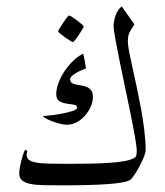

<svg xmlns="http://www.w3.org/2000/svg" viewBox="-20 -554 499 580"><path d="M419.9 -100.1Q419.9 -92.8 414.6 -79.6Q409.2 -66.4 401.9 -52.5Q394.5 -38.6 386.7 -26.9Q378.9 -15.1 374 -11.2Q368.7 -6.8 351.6 -3.4Q334.5 0 308.1 2Q281.7 3.9 247.1 4.9Q212.4 5.9 171.9 5.9Q138.2 5.9 113 5.4Q87.9 4.9 71.3 1.5Q54.7 -2 46.4 -9.3Q38.1 -16.6 38.1 -29.8Q38.1 -37.6 39.8 -47.1Q41.5 -56.6 43.7 -65.9Q45.9 -75.2 48.6 -83.5Q51.3 -91.8 53.2 -97.2Q54.7 -100.6 58.1 -100.6Q62 -100.6 62 -95.7Q62 -94.2 61.3 -91.6Q60.5 -88.9 60.5 -85.9Q60.5 -77.1 66.7 -71.8Q72.8 -66.4 86.9 -63.5Q101.1 -60.5 124.5 -59.8Q147.9 -59.1 183.1 -59.1Q213.9 -59.1 246.1 -59.6Q278.3 -60.1 306.6 -61.8Q335 -63.5 356.4 -67.4Q377.9 -71.3 387.2 -78.1Q391.6 -81.1 392.3 -87.2Q393.1 -93.3 393.1 -98.1Q393.1 -109.9 387.9 -139.4Q382.8 -168.9 375 -207.3Q367.2 -245.6 358.2 -288.6Q349.1 -331.5 341.3 -369.6Q333.5 -407.7 328.4 -436.5Q323.2 -465.3 323.2 -476.1Q323.2 -481.9 324.7 -490.5Q326.2 -499 329.3 -507.6Q332.5 -516.1 337.2 -523.4Q341.8 -530.8 348.1 -534.2L386.2 -480Q378.9 -470.2 372.6 -458.7Q366.2 -447.3 366.2 -429.2Q366.2 -418.5 370.1 -397.9Q374 -377.4 380.1 -350.1Q386.2 -322.8 393.1 -290.8Q399.9 -258.8 406 -225.8Q412.1 -192.9 416 -160.4Q419.9 -127.9 419.9 -100.1ZM260.7 -261.2Q260.7 -247.1 254.4 -232.4Q248 -217.8 237.3 -205.3Q226.6 -192.9 212.2 -185.1Q197.8 -177.2 181.6 -177.2Q174.8 -177.2 164.8 -179.4Q154.8 -181.6 144.5 -185.1Q134.3 -188.5 124.5 -193.1Q114.7 -197.8 108.9 -203.1Q121.1 -204.1 138.9 -206.3Q156.7 -208.5 173.1 -211.9Q189.5 -215.3 201.2 -219.5Q212.9 -223.6 212.9 -229Q212.9 -236.3 203.1 -237.8Q193.4 -239.3 181.4 -241Q169.4 -242.7 159.7 -248.3Q149.9 -253.9 149.9 -270Q149.9 -283.7 155.8 -300.8Q161.6 -317.9 172.4 -335Q183.1 -352.1 198 -367.2Q212.9 -382.3 231 -392.1Q231.9 -389.6 233.4 -383.3Q234.9 -377 236.1 -369.6Q237.3 -362.3 238.3 -355.7Q239.3 -349.1 239.7 -347.2Q234.4 -345.2 226.3 -341.8Q218.3 -338.4 210.4 -334Q202.6 -329.6 197.3 -324.5Q191.9 -319.3 191.9 -314.5Q191.9 -306.6 197 -303.5Q202.1 -300.3 209.7 -298.6Q217.3 -296.9 226.3 -295.7Q235.4 -294.4 242.9 -291Q250.5 -287.6 255.6 -280.8Q260.7 -273.9 260.7 -261.2ZM232.9 -474.6Q232.9 -472.7 228.5 -465.1Q224.1 -457.5 218.5 -449Q212.9 -440.4 207.3 -433.6Q201.7 -426.8 199.7 -426.8Q198.7 -426.8 191.7 -431.2Q184.6 -435.5 176.5 -441.2Q168.5 -446.8 162.1 -452.1Q155.8 -457.5 155.8 -459.5Q155.8 -461.4 160.4 -469Q165 -476.6 170.7 -485.1Q176.3 -493.7 181.6 -500.5Q187 -507.3 188.5 -507.3Q190.4 -507.3 197.8 -502.7Q205.1 -498 212.9 -492.2Q220.7 -486.3 226.8 -481Q232.9 -475.6 232.9 -474.6Z"/></svg>

Font: Scheherazade
Style: Regular
Weight: 400
Designer: SIL International
Foundry: SIL International
Version: Version 2.100 (build 932/914)